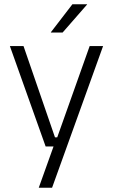

<svg xmlns="http://www.w3.org/2000/svg" viewBox="-20 -702 526 894"><path d="M273 -62.5 241.5 -48.5 397.5 -487.5H460L222.5 172H160.5L237.5 -43L263 -20H192.5L26 -487.5H89.5L236 -62.5ZM317 -682H385.5V-681L271.5 -550.5H217V-552Z"/></svg>

Font: Anek Telugu Light
Style: Regular
Weight: 300
Version: Version 1.003